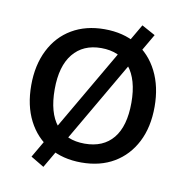

<svg xmlns="http://www.w3.org/2000/svg" viewBox="-71 -625 720 742"><g transform="rotate(10 288.5 -253.5)"><path d="M288 7Q215 7 160.5 -25Q106 -57 76 -115.5Q46 -174 46 -254Q46 -333 76 -392.5Q106 -452 160.5 -484Q215 -516 288 -516Q362 -516 416 -484Q470 -452 500 -392.5Q530 -333 530 -254Q530 -174 500 -115.5Q470 -57 416 -25Q362 7 288 7ZM147 49 95 18 429 -556 482 -527ZM288 -67Q361 -67 400 -114.5Q439 -162 439 -254Q439 -345 399.5 -393.5Q360 -442 288 -442Q217 -442 177.5 -393.5Q138 -345 138 -254Q138 -162 176.5 -114.5Q215 -67 288 -67Z"/></g></svg>

Font: Muli Medium
Style: Regular
Weight: 500
Designer: Vernon Adams
Foundry: Vernon Adams
Version: Version 2.100; ttfautohint (v1.8.1.43-b0c9)